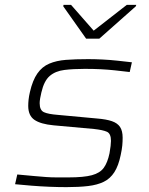

<svg xmlns="http://www.w3.org/2000/svg" viewBox="-20 -761 614 789"><path d="M253 8Q221 8 183.5 6.5Q146 5 109 2Q72 -1 42 -4L51 -44Q94 -40 121.5 -37.5Q149 -35 170 -33.5Q191 -32 211.5 -32Q232 -32 262 -32Q324 -32 357.5 -41Q391 -50 406.5 -71.5Q422 -93 430 -131Q433 -148 434.5 -161Q436 -174 436 -182Q436 -212 419.5 -219.5Q403 -227 366 -231L200 -246Q147 -251 121.5 -268.5Q96 -286 96 -326Q96 -338 97.5 -352Q99 -366 103 -383Q114 -431 133.5 -459Q153 -487 182.5 -499.5Q212 -512 251 -515Q290 -518 342 -518Q369 -518 400.5 -516.5Q432 -515 464 -511.5Q496 -508 522 -505L513 -465Q480 -469 451.5 -472Q423 -475 393.5 -476.5Q364 -478 328 -478Q281 -478 244.5 -473.5Q208 -469 184.5 -449Q161 -429 150 -381Q147 -369 145 -357Q143 -345 143 -337Q143 -308 160.5 -300Q178 -292 217 -289L379 -274Q417 -271 440 -263Q463 -255 473.5 -239Q484 -223 484 -195Q484 -179 482.5 -163Q481 -147 476 -124Q467 -80 450 -53.5Q433 -27 406.5 -14Q380 -1 342 3.5Q304 8 253 8ZM334 -602 240 -735 241 -741H272L365 -635L501 -741H540L538 -735L388 -602Z"/></svg>

Font: Saira Expanded ExtraLight
Style: Italic
Weight: 250
Width: 7
Italic angle: -12°
Designer: Hector Gatti with collaboration of the Omnibus-Type team
Foundry: Omnibus-Type
Version: Version 1.101